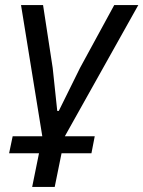

<svg xmlns="http://www.w3.org/2000/svg" viewBox="-20 -538 566 758"><path d="M30 0H147L63 -518H150L188 -270L206 -100H212L296 -270L431 -518H526L236 0H354L341 67H223L196 200H107L134 67H16Z"/></svg>

Font: IBM Plex Sans Text
Style: Italic
Weight: 450
Italic angle: -11°
Designer: Mike Abbink, Paul van der Laan, Pieter van Rosmalen
Foundry: Bold Monday
Version: Version 3.005